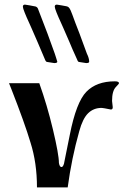

<svg xmlns="http://www.w3.org/2000/svg" viewBox="-20 -811 559 831"><path d="M460 -337Q425 -344 420 -344Q385 -344 361.5 -321Q338 -298 323 -243Q290 -126 273 0H140Q140 -106 112 -194Q87 -278 29 -426L19 -451H150Q184 -356 209 -251Q235 -142 235 -106Q238 -88 246 -88Q251 -88 254.5 -96Q258 -104 258 -108Q266 -147 282 -227Q310 -369 354 -414Q398 -459 477 -459Q495 -459 495 -451Q495 -448 482 -435Q465 -418 465 -374Q465 -370 466.5 -360.5Q468 -351 468 -347Q468 -337 460 -337ZM88 -791 107 -788 128 -784Q140 -783 144 -774Q191 -654 217 -579Q217 -578 222.5 -562Q228 -546 228 -544Q228 -538 215 -538L183 -543Q178 -544 174 -555Q169 -567 158.5 -591.5Q148 -616 143 -628L116 -690Q116 -691 105.5 -713.5Q95 -736 87 -756Q79 -776 79 -782Q79 -791 88 -791ZM313 -555Q291 -603 281 -628L254 -690Q254 -691 243.5 -713.5Q233 -736 225 -756Q217 -776 217 -782Q217 -791 226 -791L245 -788L267 -784Q273 -783 277 -779.5Q281 -776 285.5 -766.5Q290 -757 293.5 -746.5Q297 -736 306 -712.5Q315 -689 324 -666L356 -579Q366 -559 366 -544Q366 -538 353 -538L321 -543Q316 -545 313 -555Z"/></svg>

Font: Pochaevsk Unicode
Style: Normal
Weight: 400
Version: Version 1.1